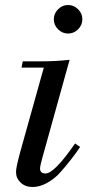

<svg xmlns="http://www.w3.org/2000/svg" viewBox="-20 -735 355 767"><path d="M155 -465H66L71 -490H146Q202 -490 258 -496L149 -104Q140 -72 140 -62Q140 -42 162 -42Q197 -42 280 -162L300 -148Q285 -125 263 -97Q241 -69 219.5 -45Q198 -21 168.5 -4.5Q139 12 110 12Q81 12 62.5 -5.5Q44 -23 44 -48Q44 -66 60 -125ZM212 -618Q195 -635 195 -658Q195 -681 212 -698Q229 -715 252 -715Q275 -715 292 -698Q309 -681 309 -658Q309 -635 292 -618Q275 -601 252 -601Q229 -601 212 -618Z"/></svg>

Font: Justus
Style: Italic
Weight: 400
Italic angle: -12°
Version: Version 001.001